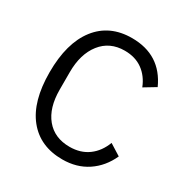

<svg xmlns="http://www.w3.org/2000/svg" viewBox="-166 -844 953 990"><g transform="rotate(30 310.5 -349.0)"><path d="M339 12Q206 12 132 -80Q58 -172 58 -345Q58 -519 132 -614.5Q206 -710 339 -710Q510 -710 579 -557L511 -516Q489 -572 445.5 -603.5Q402 -635 339 -635Q250 -635 199 -570Q148 -505 148 -397V-293Q148 -185 198.5 -124Q249 -63 339 -63Q404 -63 449.5 -96.5Q495 -130 517 -189L584 -147Q550 -72 487 -30Q424 12 339 12Z"/></g></svg>

Font: Anuphan
Style: Regular
Weight: 400
Designer: Mike Abbink, Paul van der Laan, Pieter van Rosmalen, Mint Tantisuwanna
Foundry: Bold Monday; Cadson Demak
Version: Version 3.002;hotconv 1.0.109;makeotfexe 2.5.65596